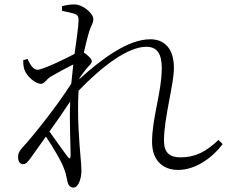

<svg xmlns="http://www.w3.org/2000/svg" viewBox="-20 -802 1040 870"><path d="M90 -488C100 -457 139 -423 165 -422C181 -422 191 -444 212 -456C240 -472 276 -492 312 -510L303 -423C235 -316 122 -176 82 -134C64 -113 62 -104 62 -88C62 -71 71 -58 84 -58C97 -58 105 -68 116 -82L188 -183C220 -136 260 -68 268 -43C277 -22 280 -7 285 17C289 39 299 48 313 48C338 48 349 0 349 -28C349 -49 347 -68 345 -90C340 -149 329 -271 336 -391C441 -500 558 -590 643 -590C693 -590 713 -557 713 -493C713 -386 669 -268 669 -159C669 -75 718 -32 787 -32C867 -32 943 -88 989 -149L970 -168C912 -113 864 -89 797 -89C748 -89 723 -111 723 -165C723 -268 768 -419 768 -494C768 -585 723 -624 661 -624C559 -624 440 -534 340 -444V-448C351 -464 362 -479 372 -491C384 -506 396 -514 396 -525C396 -536 375 -554 360 -564C368 -601 376 -630 380 -645C391 -687 403 -695 403 -715C403 -742 355 -782 317 -782C296 -782 276 -778 261 -774V-753C282 -749 301 -744 313 -741C331 -735 336 -731 336 -708C335 -678 327 -625 318 -558C284 -539 174 -486 150 -486C133 -486 119 -503 105 -535L85 -529C85 -516 86 -502 90 -488ZM298 -342C294 -247 300 -147 300 -96C299 -82 295 -81 287 -91C272 -110 235 -163 204 -206C237 -252 271 -301 298 -342Z"/></svg>

Font: Source Han Serif CN Light
Style: Regular
Weight: 300
Designer: Ryoko NISHIZUKA 西塚涼子 (kana & ideographs); Frank Grießhammer (Latin, Greek & Cyrillic); Wenlong ZHANG 张文龙 (bopomofo); San
Foundry: Adobe
Version: Version 2.003;hotconv 1.1.1;makeotfexe 2.6.0